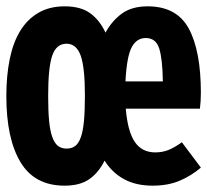

<svg xmlns="http://www.w3.org/2000/svg" viewBox="-28 -569 654 606"><path d="M369 -226Q375 -154 397.5 -121Q420 -88 462 -88Q485 -88 504.5 -96Q524 -104 546 -120L606 -40Q577 -15 540 1Q503 17 454 17Q401 17 363.5 -3.5Q326 -24 302 -62Q284 -25 254.5 -4Q225 17 176 17Q81 17 36.5 -57.5Q-8 -132 -8 -266Q-8 -329 2.5 -381.5Q13 -434 35.5 -471Q58 -508 93 -528.5Q128 -549 176 -549Q227 -549 257 -527Q287 -505 305 -466Q325 -503 356.5 -526Q388 -549 438 -549Q530 -549 568 -478.5Q606 -408 606 -276Q606 -250 603 -226ZM182 -431Q150 -431 137 -394Q124 -357 124 -266Q124 -219 127 -187.5Q130 -156 137 -136.5Q144 -117 155 -108.5Q166 -100 182 -100Q198 -100 209 -108Q220 -116 227 -135.5Q234 -155 237 -187Q240 -219 240 -267Q240 -357 226.5 -394Q213 -431 182 -431ZM432 -449Q403 -449 387.5 -419.5Q372 -390 368 -312H486Q485 -383 474.5 -416Q464 -449 432 -449Z"/></svg>

Font: Qzxlaeiskcpccdgjqmyffctclhy
Style: Regular
Weight: 700
Monospace: yes
Designer: Carrois Corporate & Edenspiekermann
Foundry: Carrois Corporate GbR & Edenspiekermann AG
Version: Version 2.001